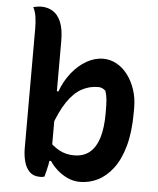

<svg xmlns="http://www.w3.org/2000/svg" viewBox="-54 -801 708 859"><g transform="rotate(5 300.0 -372.0)"><path d="M177 1Q174 2 170.5 3Q167 4 163.5 4Q160 4 156 4Q127 4 110 -13Q93 -30 85.5 -58Q78 -86 78 -118Q78 -193 78 -259.5Q78 -326 78 -389Q78 -452 78 -517Q78 -582 78 -655Q78 -682 74.5 -706.5Q71 -731 61 -750Q66 -751 70.5 -752Q75 -753 79.5 -753.5Q84 -754 88 -754.5Q92 -755 97 -755Q125 -755 148 -741.5Q171 -728 185 -696Q199 -664 199 -609Q199 -549 199 -490Q199 -431 199 -373.5Q199 -316 199 -258Q199 -200 199 -142Q199 -128 198 -113Q197 -98 195 -83Q193 -68 190 -53Q187 -38 183.5 -24Q180 -10 177 1ZM179 -71V-166Q203 -138 233 -121.5Q263 -105 300 -105Q343 -105 370.5 -128Q398 -151 411.5 -195Q425 -239 425 -304V-314Q425 -346 423 -367Q421 -388 415 -405Q409 -411 400.5 -415Q392 -419 382 -419Q342 -419 307.5 -400Q273 -381 243.5 -337.5Q214 -294 188 -220V-384H206Q223 -431 252.5 -468Q282 -505 318.5 -526Q355 -547 394 -547Q425 -547 453.5 -531.5Q482 -516 503.5 -487.5Q525 -459 537.5 -421.5Q550 -384 550 -340V-320Q550 -232 532.5 -169Q515 -106 485 -66.5Q455 -27 417 -8Q379 11 337 11Q308 11 281.5 -1Q255 -13 234 -32Q213 -51 200 -71Z"/></g></svg>

Font: Recursive Monospace Casual SemiBold
Style: Regular
Weight: 600
Version: Version 1.047